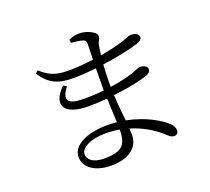

<svg xmlns="http://www.w3.org/2000/svg" viewBox="-136 -949 1271 1164"><g transform="rotate(-20 500.0 -367.0)"><path d="M382 -394C282 -394 240 -418 304 -501L283 -513C176 -407 245 -342 385 -342C425 -342 466 -344 507 -348L514 -193C494 -195 473 -196 451 -196C326 -196 223 -152 223 -73C223 -2 295 43 393 43C504 43 574 -6 574 -91L572 -131C648 -108 715 -69 766 -22C784 -5 795 5 813 5C829 5 840 -5 840 -24C840 -43 828 -61 806 -79C777 -105 692 -161 568 -185C563 -232 557 -288 554 -353C652 -364 739 -383 777 -397C795 -404 806 -414 806 -429C806 -450 780 -460 759 -460C747 -460 729 -449 696 -438C656 -425 606 -414 552 -407V-429C552 -476 554 -516 556 -550C662 -564 755 -586 791 -599C810 -606 824 -614 824 -631C824 -652 796 -662 772 -662C758 -662 741 -651 714 -642C683 -632 627 -618 562 -607C565 -632 568 -651 571 -668C576 -694 589 -702 589 -723C589 -749 527 -777 484 -777C457 -777 433 -770 414 -761L417 -740C449 -737 469 -735 490 -729C506 -723 510 -718 510 -698L507 -599C454 -592 398 -587 347 -587C253 -587 219 -611 170 -652L153 -638C204 -558 263 -534 356 -534C404 -534 456 -538 506 -543L505 -441V-401C464 -396 422 -394 382 -394ZM515 -145C514 -50 487 -12 366 -12C299 -12 263 -41 263 -76C263 -117 326 -153 424 -153C455 -153 486 -150 515 -145Z"/></g></svg>

Font: Noto Serif CJK TC
Style: Regular
Weight: 400
Designer: Ryoko NISHIZUKA 西塚涼子 (kana & ideographs); Frank Grießhammer (Latin, Greek & Cyrillic); Wenlong ZHANG 张文龙 (bopomofo); San
Foundry: Adobe
Version: Version 2.001;hotconv 1.1.0;makeotfexe 2.6.0